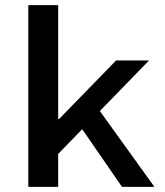

<svg xmlns="http://www.w3.org/2000/svg" viewBox="-20 -726 640 746"><path d="M90 0V-706H206V-264H210L431 -491H559L206 -128V0ZM454 0 287 -242 354 -314 580 0Z"/></svg>

Font: Source Code Pro SemiBold
Style: Regular
Weight: 600
Monospace: yes
Designer: Paul D. Hunt, Teo Tuominen
Foundry: Adobe Systems Incorporated
Version: Version 1.018;hotconv 1.0.116;makeotfexe 2.5.65601